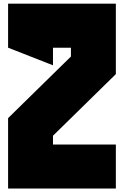

<svg xmlns="http://www.w3.org/2000/svg" viewBox="-20 -997 687 1065"><path d="M24.9 -976.6H622.6V-585.9L273.9 -244.1V-195.3H622.6V48.8H24.9V-341.8L373.5 -683.6V-732.4H273.9V-634.8L24.9 -732.4Z"/></svg>

Font: Wilelessous
Style: Regular
Weight: 400
Designer: Kristopher Martin
Foundry: Kristopher Martin
Version: Version 1.0; ttfautohint (v1.8.4.7-5d5b)